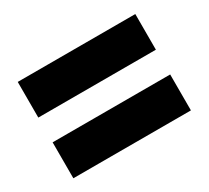

<svg xmlns="http://www.w3.org/2000/svg" viewBox="-82 -658 665 611"><g transform="rotate(-30 250.0 -352.0)"><path d="M34 -398H466V-529H34ZM34 -175H466V-307H34Z"/></g></svg>

Font: Noto Sans Georgian ExtraCondensed Black
Style: Regular
Weight: 900
Width: 2
Designer: Monotype Design Team, Akaki Razmadze
Foundry: Google LLC
Version: Version 2.005